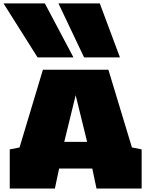

<svg xmlns="http://www.w3.org/2000/svg" viewBox="-32 -1091 868 1111"><path d="M24.4 0V-226.6L81.1 -237.8L216.3 -687.5H595.2L731.4 -237.8L787.6 -226.6V0H526.4L502 -115.7H310.1L285.6 0ZM339.8 -270H472.2L405.8 -540ZM185.5 -758.8 -11.7 -1071.3H227.5L393.1 -758.8ZM454.6 -758.8 306.2 -1071.3H545.4L662.1 -758.8Z"/></svg>

Font: Holtwood One SC
Style: Regular
Weight: 400
Designer: Vernon Adams
Foundry: Vernon Adams
Version: Version 1.100; ttfautohint (v1.8.4.7-5d5b)